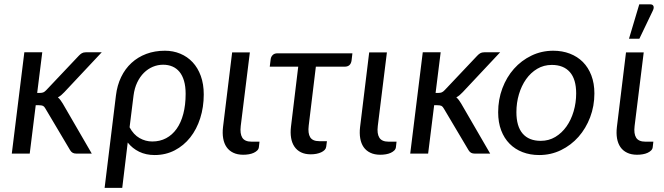

<svg xmlns="http://www.w3.org/2000/svg" viewBox="-20 -724 3128 905"><path d="M35.6 0ZM179.2 -477.5 155.3 -286.1H169.4Q177.7 -286.1 184.1 -288.6Q190.4 -291 198.2 -299.3L351.1 -460.9Q358.4 -468.8 365.7 -473.1Q373 -477.5 384.3 -477.5H459.5L283.2 -289.6Q275.9 -281.7 268.6 -275.6Q261.2 -269.5 252.9 -265.1Q259.8 -259.3 265.1 -252Q270.5 -244.6 275.9 -235.8L412.6 0H339.8Q329.6 0 322.8 -3.7Q315.9 -7.3 310.5 -16.1L194.3 -211.9Q189 -221.7 182.9 -224.9Q176.8 -228 163.6 -228H148.4L120.1 0H35.6L94.7 -477.5Z M526.4 -273.4Q532.2 -321.8 551 -360.8Q569.8 -399.9 599.9 -427.5Q629.9 -455.1 669.7 -470Q709.5 -484.9 757.3 -484.9Q796.4 -484.9 829.8 -470.9Q863.3 -457 887.9 -430.7Q912.6 -404.3 926.5 -366Q940.4 -327.6 940.4 -278.8Q940.4 -219.2 923.8 -167Q907.2 -114.7 876.7 -76.2Q846.2 -37.6 803.5 -15.4Q760.7 6.8 709 6.8Q668 6.8 636 -8.8Q604 -24.4 582 -52.2L556.2 161.6H473.1ZM590.8 -124Q609.4 -89.4 637.7 -73.2Q666 -57.1 697.8 -57.1Q733.9 -57.1 762.9 -72.5Q792 -87.9 812.5 -116.7Q833 -145.5 844 -187.3Q855 -229 855 -281.7Q855 -316.9 847.4 -342.8Q839.8 -368.7 825.9 -385.5Q812 -402.3 792.5 -410.6Q772.9 -418.9 749 -418.9Q723.6 -418.9 700.4 -409.2Q677.2 -399.4 658.4 -380.9Q639.6 -362.3 626.7 -335.2Q613.8 -308.1 609.4 -273.4Z M1074.2 -477.1H1157.7L1114.7 -129.9Q1110.4 -93.8 1122.1 -75Q1133.8 -56.2 1166 -56.2H1203.1L1200.2 -30.3Q1199.2 -21.5 1192.6 -14.9Q1186 -8.3 1176 -3.7Q1166 1 1153.1 3.2Q1140.1 5.4 1126.5 5.4Q1099.1 5.4 1079.3 -4.2Q1059.6 -13.7 1047.9 -30.8Q1036.1 -47.9 1032 -71.8Q1027.8 -95.7 1031.2 -125Z M1255.9 -445.3Q1257.3 -456.5 1265.4 -464.6Q1273.4 -472.7 1287.6 -472.7H1641.1L1637.2 -439.5Q1633.3 -409.7 1604.5 -409.7H1468.8L1435.1 -131.8Q1430.7 -95.7 1442.1 -77.1Q1453.6 -58.6 1484.4 -58.6H1521L1517.6 -32.7Q1516.6 -23.9 1510.3 -17.3Q1503.9 -10.7 1493.9 -6.1Q1483.9 -1.5 1471.2 1Q1458.5 3.4 1444.8 3.4Q1418 3.4 1398.7 -6.1Q1379.4 -15.6 1367.7 -33Q1356 -50.3 1352.1 -74.2Q1348.1 -98.1 1351.6 -127.4L1385.7 -409.7H1251.5Z M1720.2 -477.1H1803.7L1760.7 -129.9Q1756.3 -93.8 1768.1 -75Q1779.8 -56.2 1812 -56.2H1849.1L1846.2 -30.3Q1845.2 -21.5 1838.6 -14.9Q1832 -8.3 1822 -3.7Q1812 1 1799.1 3.2Q1786.1 5.4 1772.5 5.4Q1745.1 5.4 1725.3 -4.2Q1705.6 -13.7 1693.8 -30.8Q1682.1 -47.9 1678 -71.8Q1673.8 -95.7 1677.2 -125Z M1913.6 0ZM2057.1 -477.5 2033.2 -286.1H2047.4Q2055.7 -286.1 2062 -288.6Q2068.4 -291 2076.2 -299.3L2229 -460.9Q2236.3 -468.8 2243.7 -473.1Q2251 -477.5 2262.2 -477.5H2337.4L2161.1 -289.6Q2153.8 -281.7 2146.5 -275.6Q2139.2 -269.5 2130.9 -265.1Q2137.7 -259.3 2143.1 -252Q2148.4 -244.6 2153.8 -235.8L2290.5 0H2217.8Q2207.5 0 2200.7 -3.7Q2193.8 -7.3 2188.5 -16.1L2072.3 -211.9Q2066.9 -221.7 2060.8 -224.9Q2054.7 -228 2041.5 -228H2026.4L1998 0H1913.6L1972.7 -477.5Z M2328.1 0ZM2528.8 -60.1Q2566.9 -60.1 2597.7 -78.6Q2628.4 -97.2 2650.1 -127.9Q2671.9 -158.7 2683.8 -199.2Q2695.8 -239.7 2695.8 -283.7Q2695.8 -350.6 2666 -384.3Q2636.2 -418 2581.1 -418Q2543 -418 2512.2 -399.7Q2481.4 -381.3 2459.7 -350.6Q2438 -319.8 2426 -279.5Q2414.1 -239.3 2414.1 -195.3Q2414.1 -128.4 2443.6 -94.2Q2473.1 -60.1 2528.8 -60.1ZM2521.5 6.8Q2479 6.8 2443.4 -6.8Q2407.7 -20.5 2382.1 -46.4Q2356.4 -72.3 2342.3 -109.6Q2328.1 -147 2328.1 -194.8Q2328.1 -254.9 2347.9 -307.6Q2367.7 -360.4 2402.6 -399.7Q2437.5 -439 2485.1 -461.9Q2532.7 -484.9 2587.9 -484.9Q2630.4 -484.9 2666 -471.2Q2701.7 -457.5 2727.3 -431.9Q2752.9 -406.2 2767.3 -368.7Q2781.7 -331.1 2781.7 -283.7Q2781.7 -224.1 2761.7 -171.4Q2741.7 -118.7 2706.8 -79.1Q2671.9 -39.6 2624.3 -16.4Q2576.7 6.8 2521.5 6.8Z M2884.3 0ZM2930.7 -477.1H3014.2L2971.2 -129.9Q2966.8 -93.8 2978.5 -75Q2990.2 -56.2 3022.5 -56.2H3059.6L3056.6 -30.3Q3055.7 -21.5 3049.1 -14.9Q3042.5 -8.3 3032.5 -3.7Q3022.5 1 3009.5 3.2Q2996.6 5.4 2982.9 5.4Q2955.6 5.4 2935.8 -4.2Q2916 -13.7 2904.3 -30.8Q2892.6 -47.9 2888.4 -71.8Q2884.3 -95.7 2887.7 -125ZM2944.8 -541.5 2993.2 -703.6H3044.4Q3056.6 -703.6 3060.1 -695.3Q3063.5 -687 3057.1 -673.8L2993.7 -541.5Z"/></svg>

Font: Carlito
Style: Italic
Weight: 400
Italic angle: -7°
Designer: Lukasz Dziedzic
Foundry: tyPoland Lukasz Dziedzic
Version: Version 1.104